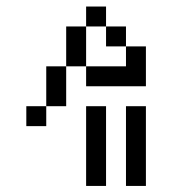

<svg xmlns="http://www.w3.org/2000/svg" viewBox="-20 -458 540 602"><path d="M250 -125Q250 -125 250 125H312.5Q312.5 125 312.5 -125ZM375 -125Q375 -125 375 125H437.5Q437.5 125 437.5 -125ZM125 -125H62.5V-62.5H125ZM125 -125H187.5Q187.5 -125 187.5 -250H125Q125 -250 125 -125ZM187.5 -250H250V-187.5H437.5Q437.5 -187.5 437.5 -312.5H375V-250H250Q250 -250 250 -375H187.5Q187.5 -375 187.5 -250ZM375 -312.5V-375H312.5V-312.5ZM250 -375H312.5V-437.5H250Z"/></svg>

Font: UnifontExMono
Style: Regular
Weight: 500
Version: Version 15.0.06